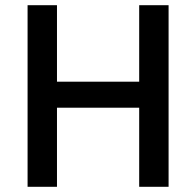

<svg xmlns="http://www.w3.org/2000/svg" viewBox="-20 -718 754 738"><path d="M515 -304H199V0H86V-698H199V-404H515V-698H628V0H515Z"/></svg>

Font: IBM Plex Sans Hebrew Medm
Style: Regular
Weight: 500
Designer: Mike Abbink, Paul van der Laan, Pieter van Rosmalen, Yanek Iontef
Foundry: Bold Monday
Version: Version 1.3